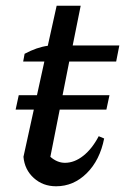

<svg xmlns="http://www.w3.org/2000/svg" viewBox="-20 -641 445 671"><path d="M176 10Q130 10 98 -19Q66 -48 62 -93L135 -426H61L66 -453Q109 -476 147 -481L178 -621H262L234 -482H397L386 -426H222L156 -93Q180 -72 207 -72Q240 -72 271 -96.5Q302 -121 325 -165L344 -157Q329 -81 283 -35.5Q237 10 176 10ZM45.5 -308.3H362.6L351.8 -257.9H34.6Z"/></svg>

Font: Piazzolla Medium
Style: Italic
Weight: 500
Italic angle: -11.3°
Designer: Juan Pablo del Peral
Foundry: Huerta Tipografica
Version: Version 1.330